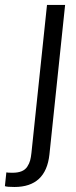

<svg xmlns="http://www.w3.org/2000/svg" viewBox="-75 -598 308 777"><path d="M-55.2 155.3 -49.3 99.6Q-44.4 101.1 -24.4 101.1Q-2.4 101.1 12.5 95Q27.3 88.9 35.4 76.4Q43.5 64 46.9 51.5Q50.3 39.1 52.2 21L115.2 -578.1H188.5L125 27.3Q110.8 158.7 -16.6 158.7Q-46.9 158.7 -55.2 155.3Z"/></svg>

Font: Oswald
Style: Light
Weight: 300
Designer: Vernon Adams
Foundry: Vernon Adams
Version: 3.0; ttfautohint (v0.95.6-bc232) -l 8 -r 50 -G 200 -x 0 -w "